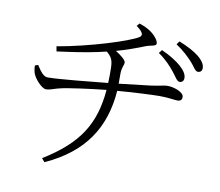

<svg xmlns="http://www.w3.org/2000/svg" viewBox="-87 -869 1173 1026"><g transform="rotate(10 500.0 -356.0)"><path d="M807 -544C828 -519 838 -495 854 -495C866 -495 876 -503 876 -519C876 -538 865 -557 840 -580C816 -601 781 -624 732 -646L718 -628C760 -599 786 -570 807 -544ZM893 -613C915 -589 925 -565 940 -565C954 -565 963 -573 963 -588C963 -607 952 -627 925 -649C901 -669 865 -688 816 -708L803 -690C845 -662 869 -638 893 -613ZM77 -447C78 -426 81 -410 86 -400C96 -375 135 -332 157 -332C181 -332 202 -344 231 -350C270 -360 399 -377 477 -385C461 -198 389 -82 201 34L217 53C425 -41 519 -189 534 -390C607 -396 720 -402 762 -402C810 -402 843 -395 859 -395C879 -395 884 -405 884 -418C884 -444 830 -463 795 -463C774 -463 770 -458 707 -449L535 -429V-482C535 -520 547 -528 547 -546C547 -559 518 -582 490 -599C544 -614 594 -632 644 -652C667 -661 698 -660 698 -675C698 -692 678 -714 664 -726C650 -738 625 -754 589 -765L576 -750C616 -721 618 -705 602 -694C553 -663 347 -598 173 -568L178 -541C325 -560 389 -574 443 -587C474 -561 479 -542 480 -503C481 -475 480 -449 479 -423C398 -415 218 -396 155 -396C131 -396 113 -424 94 -453Z"/></g></svg>

Font: Noto Serif CJK TC Light
Style: Regular
Weight: 300
Designer: Ryoko NISHIZUKA 西塚涼子 (kana & ideographs); Frank Grießhammer (Latin, Greek & Cyrillic); Wenlong ZHANG 张文龙 (bopomofo); San
Foundry: Adobe
Version: Version 2.001;hotconv 1.1.0;makeotfexe 2.6.0